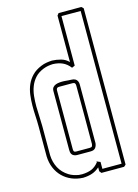

<svg xmlns="http://www.w3.org/2000/svg" viewBox="-131 -947 737 1028"><g transform="rotate(-15 237.5 -433.0)"><path d="M39.1 -316.4Q39.1 -344.2 37.4 -374.3Q35.6 -404.3 35.9 -434.6Q36.1 -464.8 40 -493.9Q43.9 -522.9 54.9 -548.1Q65.9 -573.2 85.7 -593.8Q105.5 -614.3 137.7 -627.4Q152.8 -633.8 168 -636.2Q183.1 -638.7 198.7 -639.6Q223.6 -638.7 248 -632.1Q272.5 -625.5 290.5 -606.9V-864.7Q293 -867.2 294.9 -870.1Q296.9 -873 299.3 -876H425.3Q428.2 -873.5 430.9 -871.1Q433.6 -868.7 436 -866.2V0Q433.6 2.4 430.9 4.9Q428.2 7.3 425.3 9.8H299.3Q296.9 6.8 294.9 3.9Q293 1 290.5 -1.5V-23.4Q271.5 -6.3 249.8 1.2Q228 8.8 198.7 9.8Q164.1 8.3 135.5 -3.9Q106.9 -16.1 85.9 -37.1Q64.9 -58.1 52.7 -86.9Q40.5 -115.7 39.1 -150.4ZM58.6 -151.9Q60.1 -113.8 76.9 -82Q93.8 -50.3 126.5 -29.8Q138.2 -22.5 151.1 -18.1Q164.1 -13.7 177.7 -11.2Q180.2 -10.7 183.8 -10.5Q187.5 -10.3 190.9 -10.3Q194.8 -9.8 198.7 -9.8Q229 -10.7 250.5 -19.5Q272 -28.3 290.5 -51.3V-57.6Q292.5 -55.7 293.9 -54.7Q297.9 -52.7 302 -51.3Q306.2 -49.8 310.1 -47.9V-9.8H416.5V-856.4H310.1V-582Q306.2 -580.1 302 -578.4Q297.9 -576.7 293.5 -574.7Q274.9 -598.6 251.7 -608.9Q228.5 -619.1 198.7 -620.1Q184.6 -619.6 171.1 -617.2Q157.7 -614.7 144.5 -609.4Q115.2 -597.7 97.4 -577.9Q79.6 -558.1 70.1 -533.4Q60.5 -508.8 57.6 -480.5Q54.7 -452.1 54.9 -423.3Q55.2 -394.5 56.9 -366.7Q58.6 -338.9 58.6 -314.9ZM310.1 -151.9Q308.1 -135.3 299.8 -125.7Q291.5 -116.2 273.4 -116.2H198.7Q190.4 -116.2 182.1 -119.6Q173.8 -123 169.4 -130.4Q166.5 -135.7 165.5 -141.6Q164.6 -147.5 164.6 -153.3V-479.5Q164.6 -492.7 170.9 -500.2Q177.2 -507.8 187.3 -511.5Q197.3 -515.1 209.7 -516.1Q222.2 -517.1 234.1 -516.4Q246.1 -515.6 256.6 -514.6Q267.1 -513.7 273.4 -513.7Q284.7 -513.7 293.5 -509.3Q302.2 -504.9 307.1 -494.1Q310.1 -487.3 310.1 -478ZM290.5 -153.3Q290.5 -234.9 290.8 -314.9Q291 -395 290.5 -476.1Q290.5 -480.5 289.8 -483.6Q289.1 -486.8 286.6 -490.7Q281.2 -494.1 273.4 -494.1H199.2Q184.1 -494.1 184.1 -478V-151.9Q184.1 -149.4 184.6 -146.2Q185.1 -143.1 186.5 -140.6Q189 -137.2 192.4 -136.5Q195.8 -135.7 199.2 -135.7H273.4Q283.7 -135.7 286.6 -139.9Q289.6 -144 290.5 -153.3Z"/></g></svg>

Font: Preussische VI 9 Linie
Style: Regular
Weight: 400
Designer: Peter Wiegel
Foundry: Peter Wiegel
Version: Version 1.000 2009 initial release